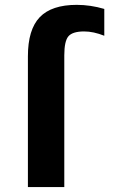

<svg xmlns="http://www.w3.org/2000/svg" viewBox="-20 -761 477 783"><path d="M242.2 -535.2V2H93.8V-531.2Q93.8 -640.6 142.1 -690.9Q190.4 -741.2 293 -741.2Q348.6 -741.2 405.3 -724.6V-615.2Q361.3 -632.8 323.2 -632.8Q276.4 -632.8 259.3 -613.3Q242.2 -593.8 242.2 -535.2Z"/></svg>

Font: Nasu
Style: Bold
Weight: 700
Designer: Ryoko NISHIZUKA (kana &amp; ideographs); Paul D. Hunt (Latin, Greek &amp; Cyrillic); Wenlong ZHANG (bopomofo); Sandoll C
Version: Version 2014.1215